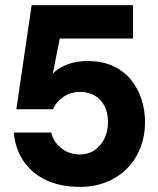

<svg xmlns="http://www.w3.org/2000/svg" viewBox="-20 -720 619 752"><path d="M294 12Q215 12 158.5 -15.5Q102 -43 70.5 -91.5Q39 -140 34 -201H181Q188 -166 219 -140.5Q250 -115 294 -115Q326 -115 350.5 -132Q375 -149 389 -177.5Q403 -206 403 -241Q403 -279 389 -305.5Q375 -332 350.5 -346Q326 -360 295 -360Q256 -360 227.5 -340Q199 -320 188 -292H44L104 -700H501V-569H214L187 -432Q208 -454 243.5 -467.5Q279 -481 323 -481Q381 -481 423.5 -461Q466 -441 493.5 -407Q521 -373 534.5 -330.5Q548 -288 548 -243Q548 -186 529 -139Q510 -92 476 -58.5Q442 -25 395.5 -6.5Q349 12 294 12Z"/></svg>

Font: DM Sans 36pt Black
Style: Regular
Weight: 900
Designer: Colophon Foundry, Jonny Pinhorn
Foundry: Colophon Foundry
Version: Version 4.004;gftools[0.9.30]